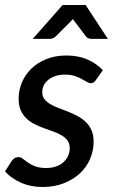

<svg xmlns="http://www.w3.org/2000/svg" viewBox="-25 -740 452 768"><path d="M359 -420.5Q354.5 -413.5 349.8 -410.5Q345 -407.5 338 -407.5Q330 -407.5 321.5 -412.8Q313 -418 301.2 -424.5Q289.5 -431 273.5 -436.2Q257.5 -441.5 235 -441.5Q214 -441.5 197.2 -436Q180.5 -430.5 168.5 -421Q156.5 -411.5 150.2 -398.5Q144 -385.5 144 -371Q144 -354.5 152.8 -343.2Q161.5 -332 176 -323.5Q190.5 -315 209 -308Q227.5 -301 246.8 -293.5Q266 -286 284.5 -276.2Q303 -266.5 317.5 -252.8Q332 -239 340.8 -219.5Q349.5 -200 349.5 -173Q349.5 -137 335.2 -104Q321 -71 294.2 -46.2Q267.5 -21.5 229.8 -6.8Q192 8 145.5 8Q97 8 57.8 -9.8Q18.5 -27.5 -5 -54.5L21.5 -95.5Q26.5 -103 33 -107.2Q39.5 -111.5 49 -111.5Q58 -111.5 66.5 -104.8Q75 -98 86.8 -89.8Q98.5 -81.5 115.5 -74.8Q132.5 -68 159.5 -68Q182 -68 199.5 -74.2Q217 -80.5 229 -91.5Q241 -102.5 247.5 -117Q254 -131.5 254 -147.5Q254 -165.5 245.2 -177.5Q236.5 -189.5 222 -198.2Q207.5 -207 189.2 -213.5Q171 -220 151.8 -227Q132.5 -234 114.2 -243Q96 -252 81.5 -265.5Q67 -279 58.2 -298.2Q49.5 -317.5 49.5 -345.5Q49.5 -378.5 62.5 -409.8Q75.5 -441 100 -465Q124.5 -489 160 -503.5Q195.5 -518 241 -518Q288.5 -518 324.8 -502Q361 -486 386.5 -459.5ZM406.5 -584.5H340.5Q335 -584.5 329.2 -586.5Q323.5 -588.5 318 -595.5L274 -653.5Q269.5 -658.5 267 -664Q264.5 -661 262 -658.5Q259.5 -656 257 -653.5L199 -595.5Q193.5 -590 187 -587.2Q180.5 -584.5 174.5 -584.5H106L225.5 -720H317.5Z"/></svg>

Font: Lato SemiBold
Style: Italic
Weight: 600
Italic angle: -7°
Designer: Lukasz Dziedzic with Adam Twardoch and Botio Nikoltchev
Foundry: tyPoland Lukasz Dziedzic
Version: Version 2.015; 2015-08-06; http://www.latofonts.com/